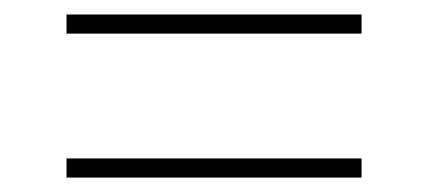

<svg xmlns="http://www.w3.org/2000/svg" viewBox="-20 -458 590 265"><path d="M479 -438V-411.6H71.8V-438ZM479 -239.3V-212.9H71.8V-239.3Z"/></svg>

Font: Hanuman Thin
Style: Regular
Weight: 100
Designer: Danh Hong
Version: Version 8.002; ttfautohint (v1.8.3)